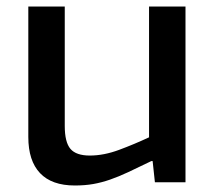

<svg xmlns="http://www.w3.org/2000/svg" viewBox="-20 -560 661 590"><path d="M210 10Q139 10 103 -28Q67 -66 67 -139V-540H179V-173Q179 -123 196.5 -102.5Q214 -82 256 -82Q299 -82 346 -99.5Q393 -117 438 -138V-540H550V0H456L449 -65H445Q404 -45 374 -31Q344 -17 318 -8Q292 1 266.5 5.5Q241 10 210 10Z"/></svg>

Font: EncodeSans
Style: Medium
Weight: 500
Designer: Pablo Impallari, Andres Torresi
Foundry: Pablo Impallari, Andres Torresi
Version: Version 1.000; ttfautohint (v1.4.1)